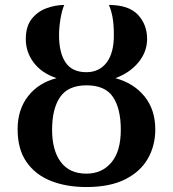

<svg xmlns="http://www.w3.org/2000/svg" viewBox="-20 -744 697 774"><path d="M328 10Q247 10 184.5 -15Q122 -40 86.5 -91.5Q51 -143 51 -223Q51 -302 93 -356Q135 -410 208 -429Q148 -449 116 -491.5Q84 -534 84 -586Q84 -638 108 -668Q132 -698 168 -711Q204 -724 239 -724Q230 -704 224 -669Q218 -634 218 -602Q218 -531 244.5 -492Q271 -453 328 -453Q380 -453 409.5 -491.5Q439 -530 439 -601Q439 -647 433.5 -675.5Q428 -704 419 -724Q499 -724 536 -684.5Q573 -645 573 -587Q573 -535 538 -492.5Q503 -450 445 -429Q519 -409 562.5 -355.5Q606 -302 606 -222Q606 -157 576 -104.5Q546 -52 484.5 -21Q423 10 328 10ZM328 -44Q391 -44 429 -89Q467 -134 467 -221Q467 -306 435.5 -353Q404 -400 329 -400Q255 -400 222.5 -353Q190 -306 190 -221Q190 -138 225 -91Q260 -44 328 -44Z"/></svg>

Font: Noto Serif SemiCondensed SemiBold
Style: Regular
Weight: 600
Width: 4
Designer: Monotype Design Team
Foundry: Monotype Imaging Inc.
Version: Version 2.013; ttfautohint (v1.8.4.7-5d5b)